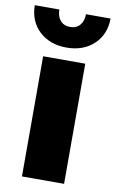

<svg xmlns="http://www.w3.org/2000/svg" viewBox="-101 -806 515 853"><g transform="rotate(10 156.0 -379.5)"><path d="M61 -542H251V0H61ZM-15 -759H96Q96 -728 112 -709.5Q128 -691 156 -691Q184 -691 200 -709.5Q216 -728 216 -759H327Q326 -686 278.5 -642Q231 -598 156 -598Q81 -598 33.5 -642Q-14 -686 -15 -759Z"/></g></svg>

Font: Idrija
Style: Regular
Weight: 800
Designer: Julieta Ulanovsky
Foundry: Julieta Ulanovsky
Version: Version 7.200